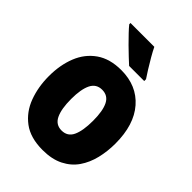

<svg xmlns="http://www.w3.org/2000/svg" viewBox="-225 -868 980 980"><g transform="rotate(45 265.0 -378.0)"><path d="M267 10Q179 10 125.5 -30Q72 -70 47.5 -136Q23 -202 23 -280Q23 -360 48.5 -424Q74 -488 127.5 -525.5Q181 -563 263 -563Q375 -563 441 -487.5Q507 -412 507 -276Q507 -220 494.5 -168.5Q482 -117 454.5 -77Q427 -37 380.5 -13.5Q334 10 267 10ZM265 -129Q308 -129 326 -167.5Q344 -206 344 -278Q344 -349 325.5 -386Q307 -423 265 -423Q223 -423 204.5 -385.5Q186 -348 186 -278Q186 -206 204.5 -167.5Q223 -129 265 -129ZM276 -606Q263 -618 242 -637.5Q221 -657 198.5 -679.5Q176 -702 156.5 -722.5Q137 -743 126 -757V-766H298Q308 -745 324.5 -716.5Q341 -688 357.5 -661.5Q374 -635 385 -619V-606Z"/></g></svg>

Font: Noto Sans Mono Condensed Black
Style: Regular
Weight: 900
Width: 3
Designer: Monotype Design Team
Foundry: Monotype Imaging Inc.
Version: Version 2.014